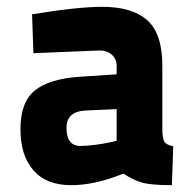

<svg xmlns="http://www.w3.org/2000/svg" viewBox="-20 -531 568 563"><path d="M456 -339V-154Q456 -125 462 -115.5Q468 -106 488 -102L484 12Q424 12 397 4.5Q370 -3 342 -22Q258 12 189 12Q116 12 78 -31.5Q40 -75 40 -152Q40 -232 82.5 -266Q125 -300 214 -306L322 -313V-338Q322 -358 308 -370.5Q294 -383 272 -383L78 -375L74 -489Q207 -511 280 -511Q368 -511 412 -471.5Q456 -432 456 -339ZM322 -211 231 -207Q175 -204 175 -156Q175 -103 216 -103Q234 -103 260.5 -106.5Q287 -110 304 -114L322 -118Z"/></svg>

Font: TitilliumText22L Xb
Style: Bold
Weight: 400
Designer: Campivisivi
Foundry: Campivisivi
Version: 1.000